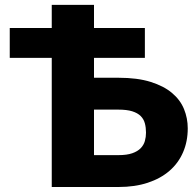

<svg xmlns="http://www.w3.org/2000/svg" viewBox="-20 -748 784 768"><path d="M454 -437Q529.5 -437 582.2 -420.5Q635 -404 668 -376.2Q701 -348.5 716 -311.8Q731 -275 731 -234.5Q731 -182 712.2 -138.8Q693.5 -95.5 658 -64.8Q622.5 -34 571 -17Q519.5 0 454 0H187V-516.5H19V-636H187V-728.5H356V-636H559.5V-516.5H356V-437ZM454 -127.5Q487.5 -127.5 509 -135Q530.5 -142.5 542.8 -155.2Q555 -168 559.5 -184Q564 -200 564 -217.5Q564 -237.5 559.5 -254.5Q555 -271.5 542.8 -283.8Q530.5 -296 509 -302.8Q487.5 -309.5 454 -309.5H356V-127.5Z"/></svg>

Font: Lato
Style: Regular
Weight: 900
Designer: Lukasz Dziedzic with Adam Twardoch and Botio Nikoltchev
Foundry: tyPoland Lukasz Dziedzic
Version: Version 2.010; 2014-09-01; http://www.latofonts.com/; ttfaut